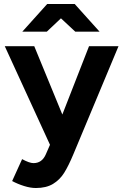

<svg xmlns="http://www.w3.org/2000/svg" viewBox="-20 -732 619 964"><path d="M41 177 91 67Q128 87 148 87Q191 87 210 43L231 -5L4 -500H152L293 -157L427 -500H575L349 41Q324 101 302 136Q280 171 246 191.5Q212 212 160 212Q133 212 101 202Q69 192 41 177ZM286 -640 215 -573H92L217 -712H355L480 -573H358Z"/></svg>

Font: Oak Sans
Style: Bold
Weight: 700
Designer: Erik Kennedy, Walven
Foundry: Erik Kennedy, Walven
Version: Version 1.000